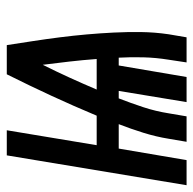

<svg xmlns="http://www.w3.org/2000/svg" viewBox="-48 -548 570 566"><g transform="rotate(-90 237.0 -265.0)"><path d="M-26 0 62 -530H136L92 -265H179Q207 -332 237.5 -398Q268 -464 301 -530H387Q393 -491 399 -452Q405 -413 410 -373.5Q415 -334 418.5 -294.5Q422 -255 424 -215Q426 -175 425.5 -134.5Q425 -94 419 -53L410 0H336L344 -53Q350 -90 351 -127Q352 -164 350 -200H327L293 0H219L252 -200H230Q216 -164 204 -127.5Q192 -91 186 -53L177 0H102L111 -53Q117 -90 128.5 -127Q140 -164 154 -200H82L48 0ZM256 -265H346Q346 -265 346 -265Q346 -265 346 -266Q343 -306 338.5 -345.5Q334 -385 329 -424Q309 -384 291 -344.5Q273 -305 256 -265Z"/></g></svg>

Font: Iosevka Curly Semibold Oblique
Style: Regular
Weight: 600
Italic angle: -9°
Monospace: yes
Designer: Belleve Invis
Foundry: Belleve Invis
Version: Version 11.1.0; ttfautohint (v1.8.3)